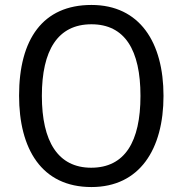

<svg xmlns="http://www.w3.org/2000/svg" viewBox="-20 -745 736 775"><path d="M640 -358C640 -574 544 -725 349 -725C153 -725 57 -587 57 -359C57 -145 147 10 349 10C544 10 640 -143 640 -358ZM149 -358C149 -542 213 -647 349 -647C484 -647 547 -543 547 -358C547 -173 484 -68 348 -68C214 -68 149 -174 149 -358Z"/></svg>

Font: Noto Sans Georgian SemiCondensed
Style: Regular
Weight: 400
Width: 4
Designer: Monotype Design Team, Akaki Razmadze
Foundry: Google LLC
Version: Version 2.005